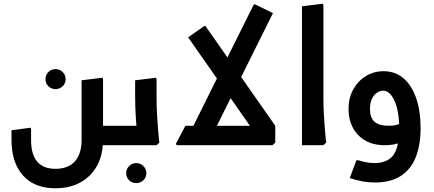

<svg xmlns="http://www.w3.org/2000/svg" viewBox="-20 -779 2328 1030"><path d="M277.9 -301Q255.3 -301 239.7 -316.3Q224 -331.7 224 -354.2Q224 -376.8 239.8 -392.5Q255.6 -408.3 278.1 -408.3Q300.7 -408.3 316.3 -392.5Q332 -376.8 332 -354.2Q332 -331.7 316.2 -316.3Q300.4 -301 277.9 -301Z M499 0V-104.3H618.7V0ZM618.7 0V-104.3Q630.7 -104.3 634.7 -90.4Q638.7 -76.5 638.7 -52.9Q638.7 -30.6 634.7 -15.3Q630.7 0 618.7 0ZM277.3 231Q164.3 231 103 162Q41.7 93 41.7 -29H146.7Q146.7 49.7 179.7 88.2Q212.7 126.7 277.3 126.7Q345.3 126.7 381.5 86.8Q417.7 47 417.7 -29H532.7Q532.7 52 500.2 110.5Q467.7 169 410.5 200Q353.3 231 277.3 231ZM41.7 -29V-80L143.7 -94L146.7 -86V-29ZM417.7 -29V-348.3L529.7 -362L532.7 -354V-29Z M710.9 203.3Q688.3 203.3 672.7 188Q657 172.7 657 150.1Q657 127.6 672.8 111.8Q688.6 96 711.1 96Q733.7 96 749.3 111.8Q765 127.6 765 150.1Q765 172.7 749.2 188Q733.4 203.3 710.9 203.3Z M714 0 717 -42Q717 -42 714 -74.5Q711 -107 708 -158Q705 -209 705 -265V-348.3L817 -362L820 -354V-247Q820 -206 822.5 -165Q825 -124 827.5 -89.5Q830 -55 832.5 -34.5Q835 -14 835 -14L820 0ZM619 0V-104.3H725V0ZM619 0Q608 0 603.5 -15.3Q599 -30.7 599 -53.3Q599 -76.3 603.5 -90.3Q608 -104.3 619 -104.3Z M1100.3 -17.3 997.3 -63.7 1341.7 -755.3H1348.7L1444.3 -708.7ZM928 0 923.7 -8 974.7 -104.3H1456.7V-14L1441.7 0ZM1362.3 -44.7 989.3 -578.7 1075.7 -639.3H1082.3L1456.7 -104.3Z M1600 0V-745.3L1712 -759L1715 -750.9V-247.3Q1715 -206 1717.5 -165Q1720 -124 1722.5 -89.5Q1725 -55 1727.5 -34.5Q1730 -14 1730 -14L1715 0Z M2045.3 0Q1981.7 0 1938 -26Q1894.3 -52 1872 -95.7Q1849.7 -139.3 1849.7 -193.3Q1849.7 -253.3 1874.8 -299Q1900 -344.7 1942.7 -370.8Q1985.3 -397 2037.3 -397Q2100.7 -397 2145 -358.7Q2189.3 -320.3 2212.8 -251.7Q2236.3 -183 2236.3 -92H2121.3Q2121.3 -183 2096.5 -237.8Q2071.7 -292.7 2035 -292.7Q2020 -292.7 2003.7 -282.5Q1987.3 -272.3 1976 -250.3Q1964.7 -228.3 1964.7 -193.3Q1964.7 -148.7 1988.8 -126.5Q2013 -104.3 2066 -104.3Q2096 -104.3 2114.8 -111.5Q2133.7 -118.7 2147.7 -134L2195 -62Q2171.3 -33.3 2133.5 -16.7Q2095.7 0 2045.3 0ZM1991 200Q1957 200 1925.2 194.2Q1893.3 188.3 1856.3 176.3L1892 80.7H1902.3Q1930.7 89.3 1950 92.5Q1969.3 95.7 1988.3 95.7Q2058 95.7 2089.7 53.7Q2121.3 11.7 2121.3 -92H2236.3Q2236.3 -1 2210.2 64.5Q2184 130 2129.8 165Q2075.7 200 1991 200Z"/></svg>

Font: Fustat
Style: Regular
Weight: 400
Designer: Mohamed Gaber, Khaled Hosny, Laura Garcia Mut
Foundry: Kief Type Foundry, Alif Type Foundry, Hard Type Foundry
Version: Version 1.007